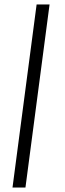

<svg xmlns="http://www.w3.org/2000/svg" viewBox="-20 -770 292 860"><path d="M144 -750H202L94 70H36Z"/></svg>

Font: Bellota Text
Style: Italic
Weight: 400
Italic angle: -7.5°
Designer: Kemie Guaida
Foundry: Kemie Guaida
Version: Version 4.001